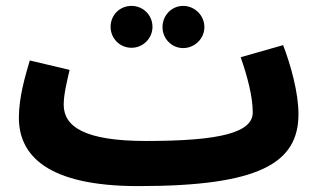

<svg xmlns="http://www.w3.org/2000/svg" viewBox="-20 -610 1084 651"><path d="M601 -447C640 -447 673 -479 673 -518C673 -558 640 -590 601 -590C562 -590 531 -558 531 -518C531 -479 562 -447 601 -447ZM426 -448C465 -448 497 -480 497 -519C497 -559 465 -590 426 -590C386 -590 355 -559 355 -519C355 -480 386 -448 426 -448ZM196 -255C196 -290 207 -334 216 -373L81 -405C66 -354 44 -281 44 -211C44 -84 139 21 449 21C858 21 992 -56 992 -223C992 -296 966 -389 940 -457L796 -416C820 -348 837 -280 837 -229C837 -161 729 -132 475 -132C266 -132 196 -181 196 -255Z"/></svg>

Font: Noto Sans Arabic UI Extra
Style: Regular
Weight: 800
Designer: Nadine Chahine - Monotype Design Team
Foundry: Monotype Imaging Inc.
Version: Version 1.900